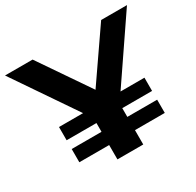

<svg xmlns="http://www.w3.org/2000/svg" viewBox="-165 -872 1067 1043"><g transform="rotate(-30 368.5 -350.0)"><path d="M751 -700H589L373 -387L159 -700H-14L251 -311H100V-228H287V-173H100V-90H287V0H449V-90H636V-173H449V-228H636V-311H486Z"/></g></svg>

Font: Montserrat Lite
Style: Bold
Weight: 700
Designer: Julieta Ulanovsky
Foundry: Julieta Ulanovsky
Version: Version 7.200;PS 007.200;hotconv 1.0.88;makeotf.lib2.5.64775